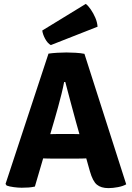

<svg xmlns="http://www.w3.org/2000/svg" viewBox="-20 -959 678 988"><path d="M229.5 -683Q248.5 -686 275.2 -687.5Q302 -689 322 -689Q341 -689 368.2 -687.5Q395.5 -686 414.5 -682L629.5 -10.5Q613 -1 586.8 4Q560.5 9 538 9Q500 9 478.5 -8.8Q457 -26.5 442.5 -78L371 -331.5Q359.5 -373.5 344.2 -430.5Q329 -487.5 316 -537H310Q305 -509.5 296.5 -475.5Q288 -441.5 278.8 -407.8Q269.5 -374 261.5 -346.5L159.5 1Q144.5 4.5 127.5 5.8Q110.5 7 91.5 7Q73.5 7 50.8 4Q28 1 14.5 -4L8.5 -12.5ZM241.5 -143Q234.5 -143 225.2 -143.2Q216 -143.5 207 -143.8Q198 -144 190.5 -144H106.5L155 -268.5H229Q236 -268.5 245 -268.8Q254 -269 263 -269.2Q272 -269.5 279 -269.5H352Q359.5 -269.5 368.2 -269.2Q377 -269 386.2 -268.8Q395.5 -268.5 402.5 -268.5H479L519.5 -144H435Q428 -144 418.8 -143.8Q409.5 -143.5 400.2 -143.2Q391 -143 384 -143ZM421.5 -939Q434 -929.5 447.2 -910.2Q460.5 -891 470.5 -867.8Q480.5 -844.5 482 -821.5L241.5 -727Q225 -736 212.5 -759Q200 -782 197.5 -802Z"/></svg>

Font: Signika
Style: Bold
Weight: 700
Designer: Anna Giedry
Foundry: Anna Giedry
Version: Version 2.001